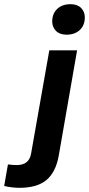

<svg xmlns="http://www.w3.org/2000/svg" viewBox="-134 -711 426 919"><path d="M-41 188Q-59 188 -79 185.5Q-99 183 -114 179L-96 76Q-74 79 -53 79Q6 79 15 23L102 -470H235L147 35Q133 113 88.5 150.5Q44 188 -41 188ZM185 -545Q152 -545 134 -563Q116 -581 116 -608Q116 -646 140 -668.5Q164 -691 204 -691Q236 -691 254 -673Q272 -655 272 -628Q272 -590 248 -567.5Q224 -545 185 -545Z"/></svg>

Font: Celebes
Style: Bold Italic
Weight: 700
Italic angle: -10°
Designer: Anugrah Pasau
Foundry: Lafontype
Version: Version 1.000; ttfautohint (v1.8.4)